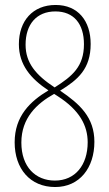

<svg xmlns="http://www.w3.org/2000/svg" viewBox="-20 -743 439 773"><path d="M202 10C301 10 360 -68 360 -172C360 -270 302 -324 222 -378C294 -422 345 -466 345 -566C345 -659 294 -723 204 -723C112 -723 56 -659 56 -565C56 -482 104 -426 175 -379C101 -335 39 -275 39 -170C39 -64 101 10 202 10ZM200 -391C124 -441 83 -490 83 -563C83 -645 127 -697 203 -697C277 -697 318 -647 318 -565C318 -475 271 -436 200 -391ZM201 -16C123 -16 66 -71 66 -169C66 -268 128 -326 198 -365L212 -356C301 -299 333 -237 333 -170C333 -79 283 -16 201 -16Z"/></svg>

Font: Noto Sans Tamil ExtraCondensed Thin
Style: Regular
Weight: 100
Width: 2
Designer: Jelle Bosma - Monotype Design Team
Foundry: Monotype Imaging Inc.
Version: Version 2.004